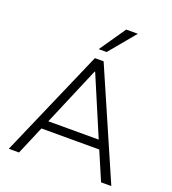

<svg xmlns="http://www.w3.org/2000/svg" viewBox="-164 -1058 1058 1181"><g transform="rotate(20 365.5 -468.0)"><path d="M30 0 337 -705H394L701 0H634L547 -203L581 -186H148L183 -203L97 0ZM364 -627 195 -229 172 -242H558L536 -229L367 -627ZM340 -765 458 -936H534L392 -765Z"/></g></svg>

Font: Nunito Sans 11pt Light
Style: Regular
Weight: 300
Version: Version 3.101;gftools[0.9.27]